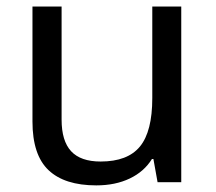

<svg xmlns="http://www.w3.org/2000/svg" viewBox="-20 -556 658 586"><path d="M168 -536.1V-190.9Q168 -126 197 -94.5Q226.1 -63 287.1 -63Q369.6 -63 407.2 -108.9Q444.8 -154.8 444.8 -256.8V-536.1H533.2V0H460.9L448.2 -70.8H443.8Q419.9 -32.2 376 -11.2Q332 9.8 273.9 9.8Q177.2 9.8 128.2 -36.6Q79.1 -83 79.1 -185.1V-536.1Z"/></svg>

Font: NotoSans
Style: Regular
Weight: 400
Designer: Monotype Design team
Foundry: Monotype Imaging Inc.
Version: Version 1.04